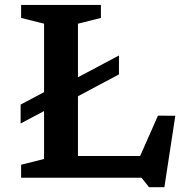

<svg xmlns="http://www.w3.org/2000/svg" viewBox="-20 -724 760 782"><path d="M200.5 -293.5 64 -221V-298L200.5 -370.5L256.5 -387.5L464.5 -498V-421L256.5 -310ZM649.5 38.5H587L556.5 0H223.5L224.5 -88.5H578L530.5 -43L623.5 -253L694 -252.5ZM297.5 -627.5V0H66V-53L159.5 -76.5V-627.5L66 -651V-704H391V-651Z"/></svg>

Font: Newsreader 7pt Medium
Style: Regular
Weight: 500
Designer: Hugues Gentile
Foundry: Production Type
Version: Version 1.003